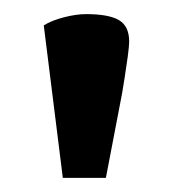

<svg xmlns="http://www.w3.org/2000/svg" viewBox="-20 -742 247 272"><path d="M69 -490 42 -706Q53 -713 70.5 -717.5Q88 -722 102 -722Q134 -722 148.5 -713.5Q163 -705 163 -683Q163 -677 161 -662Q159 -647 156.5 -631.5Q154 -616 153 -610L130 -490Z"/></svg>

Font: Faustina Light ExtraBold
Style: Regular
Weight: 800
Version: Version 1.200